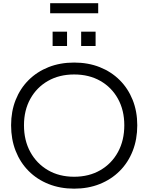

<svg xmlns="http://www.w3.org/2000/svg" viewBox="-20 -1146 909 1177"><path d="M434.5 10.5Q349 10.5 278 -17.8Q207 -46 155.5 -97.8Q104 -149.5 76 -220.8Q48 -292 48 -378Q48 -463 76 -533.5Q104 -604 155.5 -655.2Q207 -706.5 277.8 -734.5Q348.5 -762.5 434.5 -762.5Q520.5 -762.5 591.2 -734.5Q662 -706.5 713.5 -655.2Q765 -604 793.2 -533.5Q821.5 -463 821.5 -378Q821.5 -292 793.5 -220.8Q765.5 -149.5 713.8 -97.8Q662 -46 591.2 -17.8Q520.5 10.5 434.5 10.5ZM434.5 -62.5Q526 -62.5 595.2 -102.8Q664.5 -143 703.2 -214Q742 -285 742 -378Q742 -470 703.2 -540.2Q664.5 -610.5 595.2 -650Q526 -689.5 434.5 -689.5Q343.5 -689.5 274.2 -650Q205 -610.5 166 -540.2Q127 -470 127 -378Q127 -285 166 -214Q205 -143 274 -102.8Q343 -62.5 434.5 -62.5ZM302.5 -952H391V-864H302.5ZM477.5 -952H566V-864H477.5ZM582 -1126.5V-1064.5H287.5V-1126.5Z"/></svg>

Font: Hepta Slab ExtraLight
Style: Regular
Weight: 400
Version: Version 1.102